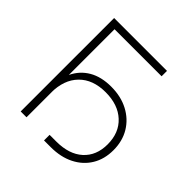

<svg xmlns="http://www.w3.org/2000/svg" viewBox="-196 -882 1057 1057"><g transform="rotate(45 332.5 -353.0)"><path d="M510.7 -727.5V-685.5H144.5V0H99.1V-727.5ZM302.7 22V-21.5H355Q454.1 -21.5 510 -72Q565.9 -122.6 565.9 -210.4Q565.9 -300.3 509 -353Q452.1 -405.8 355 -405.8Q255.9 -405.8 200 -348.6Q144 -291.5 144 -189.9H116.7Q116.7 -271.5 144.3 -329.3Q171.9 -387.2 225.1 -418.2Q278.3 -449.2 355.5 -449.2Q431.2 -449.2 488.8 -418.9Q546.4 -388.7 578.9 -335Q611.3 -281.2 611.3 -210.4Q611.3 -140.6 579.6 -88.4Q547.9 -36.1 490.2 -7.1Q432.6 22 355 22Z"/></g></svg>

Font: Inter 18pt ExtraLight
Style: Regular
Weight: 250
Designer: Rasmus Andersson
Foundry: rsms
Version: Version 4.001;git-66647c0bb